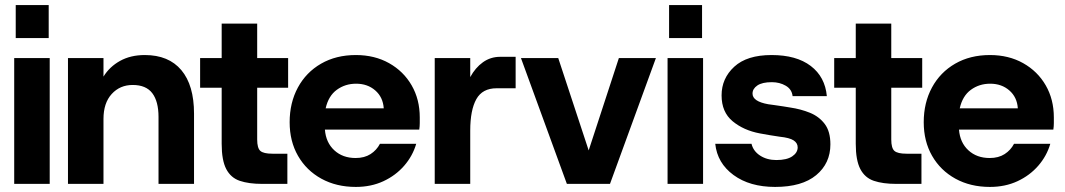

<svg xmlns="http://www.w3.org/2000/svg" viewBox="-20 -725 4198 757"><path d="M42 -575V-705H172V-575ZM36 0V-496H176V0Z M248 0V-496H388V-423Q412 -462 453.5 -485Q495 -508 551 -508Q645 -508 695 -448.5Q745 -389 745 -277V0H605V-264Q605 -325 580.5 -357.5Q556 -390 503 -390Q453 -390 420.5 -354.5Q388 -319 388 -256V0Z M1013 0Q961 0 925.5 -12Q890 -24 872 -58.5Q854 -93 854 -158V-379H769V-496H854V-632H994V-496H1116V-379H994V-175Q994 -141 1006.5 -130Q1019 -119 1054 -119H1113V0Z M1383 12Q1306 12 1247 -20.5Q1188 -53 1155 -110.5Q1122 -168 1122 -243Q1122 -320 1154.5 -380Q1187 -440 1246 -474Q1305 -508 1383 -508Q1457 -508 1514 -476Q1571 -444 1603 -388.5Q1635 -333 1635 -262Q1635 -252 1635 -239.5Q1635 -227 1633 -214H1261Q1265 -163 1298 -132.5Q1331 -102 1382 -102Q1417 -102 1441 -117.5Q1465 -133 1478 -158H1621Q1607 -110 1573.5 -71.5Q1540 -33 1491.5 -10.5Q1443 12 1383 12ZM1384 -395Q1341 -395 1308 -371Q1275 -347 1264 -298H1493Q1490 -342 1459.5 -368.5Q1429 -395 1384 -395Z M1694 0V-496H1834V-421Q1854 -458 1884 -479.5Q1914 -501 1952 -501H2013V-377H1938Q1882 -377 1858 -334Q1834 -291 1834 -210V0Z M2215 0 2034 -496H2181L2301 -132L2420 -496H2566L2385 0Z M2618 -575V-705H2748V-575ZM2612 0V-496H2752V0Z M3036 12Q2936 12 2872 -35Q2808 -82 2800 -158H2943Q2950 -129 2977 -111.5Q3004 -94 3041 -94Q3082 -94 3103.5 -108.5Q3125 -123 3125 -144Q3125 -161 3109 -171.5Q3093 -182 3054 -186Q3040 -188 3015.5 -192Q2991 -196 2976 -199Q2912 -211 2868.5 -247Q2825 -283 2825 -349Q2825 -416 2875 -462Q2925 -508 3022 -508Q3120 -508 3176.5 -465Q3233 -422 3240 -346H3105Q3102 -373 3078 -387Q3054 -401 3023 -401Q2985 -401 2966 -388Q2947 -375 2947 -356Q2947 -325 3009 -314Q3018 -313 3034.5 -310.5Q3051 -308 3068.5 -305.5Q3086 -303 3096 -301Q3137 -295 3173 -280.5Q3209 -266 3231.5 -236.5Q3254 -207 3254 -156Q3254 -81 3198 -34.5Q3142 12 3036 12Z M3513 0Q3461 0 3425.5 -12Q3390 -24 3372 -58.5Q3354 -93 3354 -158V-379H3269V-496H3354V-632H3494V-496H3616V-379H3494V-175Q3494 -141 3506.5 -130Q3519 -119 3554 -119H3613V0Z M3883 12Q3806 12 3747 -20.5Q3688 -53 3655 -110.5Q3622 -168 3622 -243Q3622 -320 3654.5 -380Q3687 -440 3746 -474Q3805 -508 3883 -508Q3957 -508 4014 -476Q4071 -444 4103 -388.5Q4135 -333 4135 -262Q4135 -252 4135 -239.5Q4135 -227 4133 -214H3761Q3765 -163 3798 -132.5Q3831 -102 3882 -102Q3917 -102 3941 -117.5Q3965 -133 3978 -158H4121Q4107 -110 4073.5 -71.5Q4040 -33 3991.5 -10.5Q3943 12 3883 12ZM3884 -395Q3841 -395 3808 -371Q3775 -347 3764 -298H3993Q3990 -342 3959.5 -368.5Q3929 -395 3884 -395Z"/></svg>

Font: Host Grotesk ExtraBold
Style: Regular
Weight: 800
Designer: Doğukan Karapınar
Foundry: Element Type
Version: Version 1.003; ttfautohint (v1.8.4.7-5d5b)